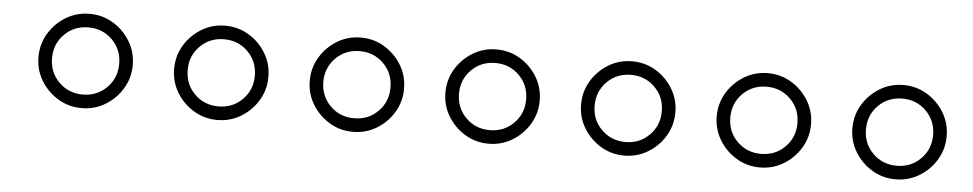

<svg xmlns="http://www.w3.org/2000/svg" viewBox="-28 -662 2857 564"><g transform="rotate(5 1400.0 -380.0)"><path d="M80 -380Q80 -342 99 -310.5Q118 -279 149.5 -260Q181 -241 219 -241Q257 -241 288.5 -260Q320 -279 339 -310.5Q358 -342 358 -380Q358 -418 339 -449.5Q320 -481 288.5 -500Q257 -519 219 -519Q181 -519 149.5 -500Q118 -481 99 -449.5Q80 -418 80 -380ZM120 -380Q120 -422 148.5 -450.5Q177 -479 219 -479Q261 -479 289.5 -450.5Q318 -422 318 -380Q318 -338 289.5 -309.5Q261 -281 219 -281Q177 -281 148.5 -309.5Q120 -338 120 -380Z M480 -380Q480 -342 499 -310.5Q518 -279 549.5 -260Q581 -241 619 -241Q657 -241 688.5 -260Q720 -279 739 -310.5Q758 -342 758 -380Q758 -418 739 -449.5Q720 -481 688.5 -500Q657 -519 619 -519Q581 -519 549.5 -500Q518 -481 499 -449.5Q480 -418 480 -380ZM520 -380Q520 -422 548.5 -450.5Q577 -479 619 -479Q661 -479 689.5 -450.5Q718 -422 718 -380Q718 -338 689.5 -309.5Q661 -281 619 -281Q577 -281 548.5 -309.5Q520 -338 520 -380Z M880 -380Q880 -342 899 -310.5Q918 -279 949.5 -260Q981 -241 1019 -241Q1057 -241 1088.5 -260Q1120 -279 1139 -310.5Q1158 -342 1158 -380Q1158 -418 1139 -449.5Q1120 -481 1088.5 -500Q1057 -519 1019 -519Q981 -519 949.5 -500Q918 -481 899 -449.5Q880 -418 880 -380ZM920 -380Q920 -422 948.5 -450.5Q977 -479 1019 -479Q1061 -479 1089.5 -450.5Q1118 -422 1118 -380Q1118 -338 1089.5 -309.5Q1061 -281 1019 -281Q977 -281 948.5 -309.5Q920 -338 920 -380Z M1280 -380Q1280 -342 1299 -310.5Q1318 -279 1349.5 -260Q1381 -241 1419 -241Q1457 -241 1488.5 -260Q1520 -279 1539 -310.5Q1558 -342 1558 -380Q1558 -418 1539 -449.5Q1520 -481 1488.5 -500Q1457 -519 1419 -519Q1381 -519 1349.5 -500Q1318 -481 1299 -449.5Q1280 -418 1280 -380ZM1320 -380Q1320 -422 1348.5 -450.5Q1377 -479 1419 -479Q1461 -479 1489.5 -450.5Q1518 -422 1518 -380Q1518 -338 1489.5 -309.5Q1461 -281 1419 -281Q1377 -281 1348.5 -309.5Q1320 -338 1320 -380Z M1680 -380Q1680 -342 1699 -310.5Q1718 -279 1749.5 -260Q1781 -241 1819 -241Q1857 -241 1888.5 -260Q1920 -279 1939 -310.5Q1958 -342 1958 -380Q1958 -418 1939 -449.5Q1920 -481 1888.5 -500Q1857 -519 1819 -519Q1781 -519 1749.5 -500Q1718 -481 1699 -449.5Q1680 -418 1680 -380ZM1720 -380Q1720 -422 1748.5 -450.5Q1777 -479 1819 -479Q1861 -479 1889.5 -450.5Q1918 -422 1918 -380Q1918 -338 1889.5 -309.5Q1861 -281 1819 -281Q1777 -281 1748.5 -309.5Q1720 -338 1720 -380Z M2080 -380Q2080 -342 2099 -310.5Q2118 -279 2149.5 -260Q2181 -241 2219 -241Q2257 -241 2288.5 -260Q2320 -279 2339 -310.5Q2358 -342 2358 -380Q2358 -418 2339 -449.5Q2320 -481 2288.5 -500Q2257 -519 2219 -519Q2181 -519 2149.5 -500Q2118 -481 2099 -449.5Q2080 -418 2080 -380ZM2120 -380Q2120 -422 2148.5 -450.5Q2177 -479 2219 -479Q2261 -479 2289.5 -450.5Q2318 -422 2318 -380Q2318 -338 2289.5 -309.5Q2261 -281 2219 -281Q2177 -281 2148.5 -309.5Q2120 -338 2120 -380Z M2480 -380Q2480 -342 2499 -310.5Q2518 -279 2549.5 -260Q2581 -241 2619 -241Q2657 -241 2688.5 -260Q2720 -279 2739 -310.5Q2758 -342 2758 -380Q2758 -418 2739 -449.5Q2720 -481 2688.5 -500Q2657 -519 2619 -519Q2581 -519 2549.5 -500Q2518 -481 2499 -449.5Q2480 -418 2480 -380ZM2520 -380Q2520 -422 2548.5 -450.5Q2577 -479 2619 -479Q2661 -479 2689.5 -450.5Q2718 -422 2718 -380Q2718 -338 2689.5 -309.5Q2661 -281 2619 -281Q2577 -281 2548.5 -309.5Q2520 -338 2520 -380Z"/></g></svg>

Font: text-security-circle
Style: Regular
Weight: 400
Monospace: yes
Foundry: Oskari Noppa
Version: Version 3.000;hotconv 1.0.118;makeotfexe 2.5.65603